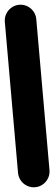

<svg xmlns="http://www.w3.org/2000/svg" viewBox="-72 -1188 344 1216"><g transform="rotate(-5 100.0 -580.0)"><path d="M0 -100H200V-1060H0ZM100 -200Q73 -200 50 -186.5Q27 -173 13.5 -150Q0 -127 0 -100Q0 -73 13.5 -50Q27 -27 50 -13.5Q73 0 100 0Q127 0 150 -13.5Q173 -27 186.5 -50Q200 -73 200 -100Q200 -127 186.5 -150Q173 -173 150 -186.5Q127 -200 100 -200ZM100 -1160Q73 -1160 50 -1146.5Q27 -1133 13.5 -1110Q0 -1087 0 -1060Q0 -1033 13.5 -1010Q27 -987 50 -973.5Q73 -960 100 -960Q127 -960 150 -973.5Q173 -987 186.5 -1010Q200 -1033 200 -1060Q200 -1087 186.5 -1110Q173 -1133 150 -1146.5Q127 -1160 100 -1160Z"/></g></svg>

Font: Wavefont ExtraBold
Style: Regular
Weight: 800
Monospace: yes
Version: Version 3.005;gftools[0.9.33]